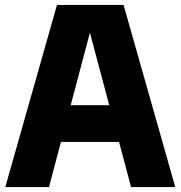

<svg xmlns="http://www.w3.org/2000/svg" viewBox="-20 -760 734 780"><path d="M1.5 0 211.5 -740H482L692 0H512.5L336.5 -660H354L179 0ZM151.5 -183.5 188.5 -332.5H504.5L540.5 -183.5Z"/></svg>

Font: Encode Sans SC SemiCondensed ExtraBold
Style: Regular
Weight: 800
Width: 4
Designer: Multiple Designers
Foundry: Impallari Type
Version: Version 3.002